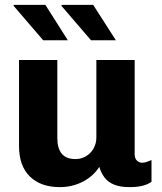

<svg xmlns="http://www.w3.org/2000/svg" viewBox="-20 -757 665 787"><path d="M225 10Q147 10 102.5 -33.5Q58 -77 58 -158V-511H215V-191Q215 -148 233.5 -126.5Q252 -105 289 -105Q313 -105 332.5 -116.5Q352 -128 363.5 -148.5Q375 -169 375 -193V-511H532V-126Q532 -107 541.5 -98.5Q551 -90 562 -90Q572 -90 582 -93.5Q592 -97 601 -101V-12Q588 -2 566 4Q544 10 511 10Q472 10 447 -0.5Q422 -11 408 -30Q394 -49 387 -73Q362 -34 319 -12Q276 10 225 10ZM353 -592 231 -734 235 -737H362L455 -592ZM157 -592 35 -734 37 -737H166L258 -592Z"/></svg>

Font: Chivo Medium
Style: Bold
Weight: 700
Version: Version 2.002